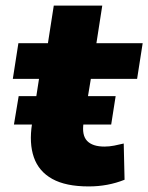

<svg xmlns="http://www.w3.org/2000/svg" viewBox="-20 -658 532 689"><path d="M298 11Q216 11 167.5 -16Q119 -43 101.5 -93.5Q84 -144 95 -214L120 -375H26L46 -503H152L173 -638H347L326 -503H492L472 -375H306L280 -218Q273 -173 292.5 -152.5Q312 -132 355 -132Q372 -132 390 -135.5Q408 -139 424 -143L427 -13Q397 -1 365 5Q333 11 298 11ZM30 -211 47 -313H395L379 -211Z"/></svg>

Font: Nunito Sans 8pt Black
Style: Italic
Weight: 900
Italic angle: -9°
Version: Version 3.101;gftools[0.9.27]